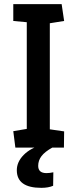

<svg xmlns="http://www.w3.org/2000/svg" viewBox="-20 -711 371 925"><path d="M54 0 44 -79 109 -90V-604L44 -610V-691H277L289 -610L220 -599V-88L289 -78L288 0ZM179 194Q61 194 61 109Q61 69 94 35.5Q127 2 185 -14L232 0Q196 20 180 41Q164 62 164 88Q164 123 204 123Q219 123 237 119L236 184Q213 194 179 194Z"/></svg>

Font: Kreon Medium
Style: Regular
Weight: 500
Version: Version 2.002